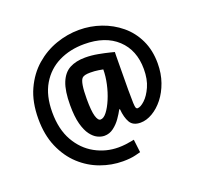

<svg xmlns="http://www.w3.org/2000/svg" viewBox="-129 -846 1084 1039"><g transform="rotate(-20 413.0 -327.0)"><path d="M409 48Q344 48 281 25Q218 2 167.5 -44.5Q117 -91 86.5 -161Q56 -231 56 -324Q56 -421 88.5 -492Q121 -563 174.5 -609.5Q228 -656 293.5 -679Q359 -702 427 -702Q492 -702 552.5 -681Q613 -660 661.5 -620Q710 -580 738 -521Q766 -462 766 -387Q766 -328 748.5 -278.5Q731 -229 702.5 -193Q674 -157 639 -136.5Q604 -116 570 -116Q527 -116 510 -145Q493 -174 489 -223H485Q474 -202 456.5 -177Q439 -152 415 -134Q391 -116 362 -116Q343 -116 322.5 -126Q302 -136 284 -160Q266 -184 254.5 -226.5Q243 -269 243 -335Q243 -417 262 -464Q281 -511 317.5 -530.5Q354 -550 407 -550Q443 -550 480.5 -543Q518 -536 543.5 -529.5Q569 -523 569 -523Q569 -523 568.5 -500.5Q568 -478 568 -443.5Q568 -409 567.5 -372Q567 -335 567 -306Q567 -254 568 -230.5Q569 -207 572 -201Q575 -195 581 -195Q598 -195 622.5 -217.5Q647 -240 666 -282Q685 -324 685 -383Q685 -492 616.5 -556Q548 -620 427 -620Q345 -620 280 -588Q215 -556 177 -492Q139 -428 139 -332Q139 -234 177 -167Q215 -100 277.5 -65.5Q340 -31 412 -31Q432 -31 453 -33.5Q474 -36 488.5 -39Q503 -42 503 -42L512 33Q512 33 482.5 40.5Q453 48 409 48ZM372 -206Q390 -206 408.5 -230Q427 -254 443 -292Q459 -330 468.5 -373.5Q478 -417 478 -456Q474 -457 452.5 -460.5Q431 -464 405 -464Q369 -464 358 -452Q339 -432 339 -336Q339 -267 348 -236.5Q357 -206 372 -206Z"/></g></svg>

Font: Ruda
Style: Bold
Weight: 700
Designer: Mariela Monsalve and Angelina Sanchez
Foundry: Mariela Monsalve and Angelina Sanchez
Version: Version 2.000